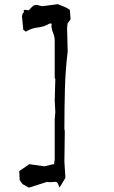

<svg xmlns="http://www.w3.org/2000/svg" viewBox="-20 -802 540 910"><path d="M239.3 -235.8 242.2 -270.5 239.3 -326.2 242.2 -427.7 239.3 -432.6V-608.4Q239.3 -628.4 232.9 -642.6Q225.6 -659.2 223.6 -676.8L225.1 -689L216.8 -691.4Q189.5 -674.8 159.7 -671.9Q131.3 -668.9 106.4 -654.3L102.1 -651.9L90.3 -661.1L84 -725.6L88.9 -741.2H92.8V-754.9H106.4L115.7 -752.9Q132.3 -770.5 137.7 -774.4Q144.5 -778.8 151.4 -778.8Q158.2 -778.8 164.6 -775.9L180.2 -772.5L253.9 -782.2Q269.5 -775.9 279.8 -772Q296.9 -765.6 308.1 -757.3L311 -755.4L314.5 -710.4L300.3 -691.4L297.9 -668.5L300.8 -557.1Q290 -470.2 287.6 -377.2Q285.2 -284.2 285.2 -191.9L287.1 -179.2L285.2 -36.1L290 41L262.2 86.9L256.3 72.3Q253.9 66.4 250.7 63Q247.6 59.6 241.7 59.6Q240.2 59.6 234.4 60.5Q228.5 61.5 219.7 61.5Q210.9 61.5 202.6 60.1L117.2 87.4L86.4 70.3L73.2 51.3L71.3 8.8L119.1 -23.9L190.9 -13.7L232.4 -23.9L235.8 -22L239.3 -45.4Z"/></svg>

Font: Bakudai
Style: Bold
Weight: 700
Version: Version 1.48